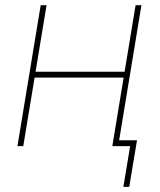

<svg xmlns="http://www.w3.org/2000/svg" viewBox="-20 -561 615 737"><path d="M469.2 -285.6 465.3 -263.2H105L108.9 -285.6ZM158.7 -541 69.3 0H46.9L136.2 -541ZM522.9 -541 433.6 0H411.1L500.5 -541ZM453.6 156.2 479.5 0H426.8L430.7 -22.5H505.9L476.1 156.2Z"/></svg>

Font: Inter 17pt Thin
Style: Italic
Weight: 250
Italic angle: -9.3988°
Version: Version 4.001;git-66647c0bb